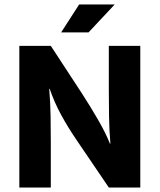

<svg xmlns="http://www.w3.org/2000/svg" viewBox="-20 -834 710 854"><path d="M374 -690H252L332 -814H490ZM66 -630H206L344 -419Q381 -362 415.5 -302.5Q450 -243 469 -195H471Q466 -255 465 -315.5Q464 -376 464 -436V-630H604V0H464L318 -215Q282 -268 252 -323Q222 -378 201 -439H199Q204 -376 205 -318Q206 -260 206 -200V0H66Z"/></svg>

Font: Mukta Vaani ExtraBold
Style: Regular
Weight: 800
Designer: Noopur Datye, Girish Dalvi, Yashodeep Gholap, Pallavi Karambelkar
Foundry: Ek Type
Version: Version 2.538;PS 1.000;hotconv 16.6.51;makeotf.lib2.5.65220;